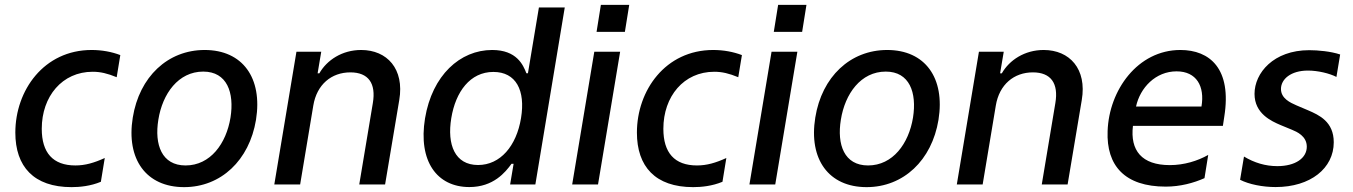

<svg xmlns="http://www.w3.org/2000/svg" viewBox="-20 -758 5561 789"><path d="M274.1 11C307.5 11 352.3 6.7 394.5 -11L410.5 -108.7C366.8 -88.8 330.3 -78.1 289.8 -78.1C197.1 -78.1 151.6 -130.7 151.6 -228.7C151.6 -362.2 235.8 -463.1 360.8 -463.1C393.1 -463.1 421.5 -456.3 459.5 -440.7L474.4 -531.6C439.3 -545.1 398.4 -552.6 356.5 -552.6C160.2 -552.6 43 -386.4 43 -213.1C43 -73.9 118.3 11 274.1 11Z M736.5 11C887.8 11 1004.6 -99.1 1032 -265.6C1059.7 -437.9 976.9 -552.6 821 -552.6C669.4 -552.6 552.6 -442.5 525.6 -274.9C497.9 -103.7 580.6 11 736.5 11ZM742.5 -78.1C644.5 -78.1 614 -163.7 630.7 -266C647.7 -372.9 712.7 -463.8 815.3 -463.8C913 -463.8 943.5 -377.5 927.2 -274.9C909.8 -168 844.5 -78.1 742.5 -78.1Z M1107.2 0H1213.4L1267.4 -323.9C1281.6 -410.9 1342.3 -460.6 1419.7 -460.6C1494 -460.6 1525.9 -415.5 1512.1 -334.2L1456.3 0H1562.5L1620.7 -346.9C1642.4 -474.8 1570.7 -552.6 1464.1 -552.6C1386 -552.6 1323.2 -511 1292.3 -456.7H1285.2L1300.1 -545.5H1198.2Z M1908.7 10.7C2007.8 10.7 2056.8 -50.1 2082 -84.9H2090.6L2076.3 0H2180L2300.8 -727.3H2194.6L2149.5 -457H2143.1C2130 -490.8 2103.7 -552.6 2002.5 -552.6C1870.4 -552.6 1756 -448.5 1726.6 -271.7C1697.8 -95.2 1775.9 10.7 1908.7 10.7ZM1944.6 -79.9C1849.4 -79.9 1816.4 -163.4 1834.5 -272.7C1852.3 -381 1911.9 -462.4 2007.5 -462.4C2100.5 -462.4 2139.9 -386.7 2121.1 -272.7C2102.3 -158 2035.9 -79.9 1944.6 -79.9Z M2449.2 -737.9 2431.5 -627.1H2547.9L2565.7 -737.9ZM2331.3 0H2437.5L2528.4 -545.5H2422.2Z M2828.5 11C2861.9 11 2906.6 6.7 2948.9 -11L2964.8 -108.7C2921.2 -88.8 2884.6 -78.1 2844.1 -78.1C2751.4 -78.1 2706 -130.7 2706 -228.7C2706 -362.2 2790.1 -463.1 2915.1 -463.1C2947.4 -463.1 2975.9 -456.3 3013.8 -440.7L3028.8 -531.6C2993.6 -545.1 2952.8 -552.6 2910.9 -552.6C2714.5 -552.6 2597.3 -386.4 2597.3 -213.1C2597.3 -73.9 2672.6 11 2828.5 11Z M3177.6 -737.9 3159.8 -627.1H3276.3L3294 -737.9ZM3059.7 0H3165.8L3256.7 -545.5H3150.6Z M3541.2 11C3692.5 11 3809.3 -99.1 3836.6 -265.6C3864.3 -437.9 3781.6 -552.6 3625.7 -552.6C3474.1 -552.6 3357.2 -442.5 3330.3 -274.9C3302.6 -103.7 3385.3 11 3541.2 11ZM3547.2 -78.1C3449.2 -78.1 3418.7 -163.7 3435.4 -266C3452.4 -372.9 3517.4 -463.8 3620 -463.8C3717.7 -463.8 3748.2 -377.5 3731.9 -274.9C3714.5 -168 3649.1 -78.1 3547.2 -78.1Z M3911.9 0H4018.1L4072.1 -323.9C4086.3 -410.9 4147 -460.6 4224.4 -460.6C4298.7 -460.6 4330.6 -415.5 4316.8 -334.2L4261 0H4367.2L4425.4 -346.9C4447.1 -474.8 4375.4 -552.6 4268.8 -552.6C4190.7 -552.6 4127.8 -511 4096.9 -456.7H4089.8L4104.8 -545.5H4002.8Z M4830.6 -552.6C4655.2 -552.6 4537.3 -387.4 4531.6 -219.5C4525.9 -77.4 4601.9 8.9 4770.6 8.9C4829.9 8.9 4884.9 -6 4929.7 -25.9L4945 -121.4C4901.3 -96.6 4845.9 -79.5 4787.3 -79.5C4671.5 -79.5 4623.6 -139.9 4635.7 -240.8H5005.3L5011 -278.4C5042.6 -475.5 4951.7 -552.6 4830.6 -552.6ZM4917.3 -320.3H4648.4C4665.1 -397.4 4728.7 -464.8 4815 -464.8C4896.7 -464.8 4931.5 -403.8 4917.3 -320.3Z M5221.9 10.7C5365.8 10.7 5460.9 -66.8 5460.9 -173.3C5460.9 -258.2 5400.6 -285.2 5355.5 -304.7L5307.9 -324.9C5281.6 -336.3 5244 -353.7 5244 -392.4C5244 -432.9 5284.8 -468 5354.8 -468C5396 -468 5444.2 -456.3 5471.9 -441.8L5487.2 -534.1C5449.2 -546.9 5396 -551.8 5360.1 -551.8C5213.4 -551.8 5135.3 -458.1 5135.3 -372.2C5135.3 -291.2 5204.2 -260.3 5242.5 -244L5289.1 -224.8C5308.9 -216.6 5350.1 -198.9 5350.1 -155.2C5350.1 -108 5302.9 -75.3 5229 -75.3C5180 -75.3 5134.6 -89.1 5092 -114.7L5076 -19.2C5112.6 -0.4 5169 10.7 5221.9 10.7Z"/></svg>

Font: TID UI Medium
Style: Italic
Weight: 500
Italic angle: -9.39999°
Designer: The TID Project Authors
Foundry: Bakken & Bæck
Version: Version 1.001;hotconv 1.0.109;makeotfexe 2.5.65596